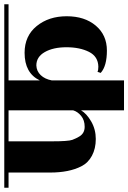

<svg xmlns="http://www.w3.org/2000/svg" viewBox="109 -729 600 898"><g transform="rotate(-90 409.0 -280.0)"><path d="M838 -540H482V-394Q516 -465 611 -465Q690 -465 736 -408.5Q782 -352 782 -268Q782 -184 738 -132Q694 -80 621.5 -80Q549 -80 517 -109L522 -124Q530 -120 546 -120Q594 -121 615.5 -164Q637 -207 637 -269Q637 -331 614.5 -370.5Q592 -410 552 -410Q525 -409 506.5 -389.5Q488 -370 482 -338V0H342V-201Q327 -175 290 -153.5Q253 -132 208 -132Q163 -132 129.5 -150Q96 -168 80 -200Q51 -257 51 -345V-540H-20V-560H838ZM342 -540H197V-338Q197 -260 204 -241.5Q211 -223 219 -210Q234 -184 265 -184Q296 -184 316 -200.5Q336 -217 342 -238Z"/></g></svg>

Font: Rozha One
Style: Regular
Weight: 400
Designer: Tim Donaldson, Indian Type Foundry
Foundry: Indian Type Foundry
Version: Version 1.300;PS 1.0;hotconv 1.0.78;makeotf.lib2.5.61930; tt